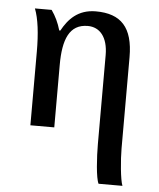

<svg xmlns="http://www.w3.org/2000/svg" viewBox="-55 -594 729 881"><g transform="rotate(5 309.5 -153.5)"><path d="M432 240H542C531 214 523 119 523 70V-351C523 -488 467 -547 351 -547C268 -547 225 -498 196 -445H191C181 -480 167 -509 148 -536H71C89 -490 97 -422 97 -339V0H207V-288C207 -405 235 -477 320 -477C375 -477 413 -434 413 -351V59C413 120 419 215 432 240Z"/></g></svg>

Font: Noto Serif Thai Medium
Style: Regular
Weight: 500
Designer: Monotype Design Team
Foundry: Monotype Imaging Inc.
Version: Version 1.901;PS 001.901;hotconv 1.0.88;makeotf.lib2.5.64775